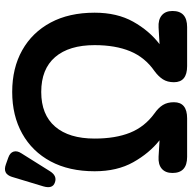

<svg xmlns="http://www.w3.org/2000/svg" viewBox="-53 -767 787 787"><g transform="rotate(-90 340.5 -373.5)"><path d="M91 0Q25 0 25 -60Q25 -89 42.5 -104Q60 -119 92 -117L159 -113Q106 -155 69 -221Q32 -287 32 -379Q32 -484 72.5 -559.5Q113 -635 186.5 -676Q260 -717 357 -717Q455 -717 528 -676Q601 -635 641.5 -559.5Q682 -484 682 -379Q682 -287 645 -221Q608 -155 553 -113L621 -117Q653 -119 671 -104Q689 -89 689 -60Q689 0 623 0H463Q397 0 397 -54Q397 -81 409 -99.5Q421 -118 443 -134Q499 -173 524 -233.5Q549 -294 549 -379Q549 -484 500 -541Q451 -598 357 -598Q264 -598 215 -541Q166 -484 166 -379Q166 -294 190 -234Q214 -174 269 -134Q292 -118 303.5 -99.5Q315 -81 315 -54Q315 0 249 0ZM32 -562Q13 -532 -14 -542Q-41 -551 -30 -589L9 -718Q21 -757 60 -743L88 -733Q108 -726 112.5 -711.5Q117 -697 106 -680Z"/></g></svg>

Font: Zen Maru Gothic Black
Style: Regular
Weight: 900
Designer: Yoshimichi Ohira
Foundry: Positype
Version: Version 1.001